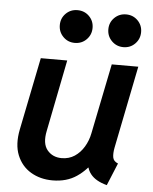

<svg xmlns="http://www.w3.org/2000/svg" viewBox="-53 -790 669 841"><g transform="rotate(5 281.0 -369.0)"><path d="M209 7.8Q155.3 7.8 113.8 -16.8Q72.3 -41.5 53.2 -88.4Q34.2 -135.3 47.4 -201.7L111.8 -521H228L165.5 -206.1Q153.8 -149.9 177.2 -121.3Q200.7 -92.8 240.7 -92.8Q272.9 -92.8 297.6 -109.1Q322.3 -125.5 338.6 -152.8Q355 -180.2 361.3 -212.4L423.8 -521H540.5L467.8 -158.7Q462.9 -133.3 465.8 -116Q468.8 -98.6 488.8 -90.8L448.2 7.8Q398.4 -5.4 376.5 -33.2Q354.5 -61 360.8 -95.2L396 -61.5H329.1L386.7 -98.1Q359.4 -52.2 315.4 -22.2Q271.5 7.8 209 7.8ZM467.8 -600.6Q437.5 -600.6 416.5 -621.6Q395.5 -642.6 395.5 -672.9Q395.5 -703.1 416.5 -723.9Q437.5 -744.6 467.8 -744.6Q498 -744.6 518.8 -723.9Q539.6 -703.1 539.6 -672.9Q539.6 -642.6 518.8 -621.6Q498 -600.6 467.8 -600.6ZM253.9 -600.6Q223.6 -600.6 202.9 -621.6Q182.1 -642.6 182.1 -672.9Q182.1 -703.1 202.9 -723.9Q223.6 -744.6 253.9 -744.6Q284.7 -744.6 305.4 -723.9Q326.2 -703.1 326.2 -672.9Q326.2 -642.6 305.4 -621.6Q284.7 -600.6 253.9 -600.6Z"/></g></svg>

Font: Reddit Sans SemiBold
Style: Italic
Weight: 600
Italic angle: -11.25°
Designer: Stephen Hutchings
Version: Version 1.013